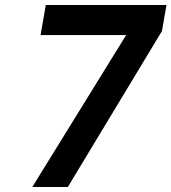

<svg xmlns="http://www.w3.org/2000/svg" viewBox="-20 -747 685 767"><path d="M627 -623 251 0H109L484 -607H142L163 -727H645Z"/></svg>

Font: Fz Poppins SemBd
Style: Italic
Weight: 600
Italic angle: -10°
Designer: Ninad Kale (Devanagari), Jonny Pinhorn (Latin)
Foundry: Indian Type Foundry
Version: Vit hóa bi Vntype.Com & FontZin.Com